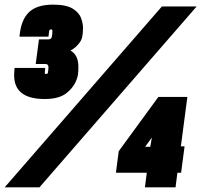

<svg xmlns="http://www.w3.org/2000/svg" viewBox="-33 -808 868 828"><path d="M160 -381Q28 -381 28 -483Q28 -493 28.5 -497Q29 -501 29 -505.5Q29 -510 30 -515H162L160 -494Q160 -489 166 -489Q174 -489 174 -497V-499L175 -503Q176 -509 176 -518Q176 -532 163 -532H121L135 -638H175Q187 -638 190 -647.5Q193 -657 193 -676Q193 -681 187 -681Q180 -681 179 -674L176 -650H51Q57 -721 91 -754.5Q125 -788 196 -788Q252 -788 280 -771Q308 -754 316.5 -730Q325 -706 325 -689Q325 -664 321.5 -648.5Q318 -633 307 -620Q292 -601 271 -590Q305 -571 305 -520Q305 -499 303 -485Q294 -438 253 -406Q221 -381 160 -381ZM137 0H-13L665 -780H815ZM724 0H592L600 -63H467L479 -156L650 -390H775L747 -177H763L748 -63H732ZM615 -175 622 -215 593 -175Z"/></svg>

Font: Tanohe Sans ExtraBold
Style: Italic
Weight: 800
Designer: Village Type and Design LLC & Cristiano Sobral
Foundry: Cooper Hewitt Smithsonian Design Museum
Version: Version 1.00;September 29, 2021;FontCreator 13.0.0.2655 64-b